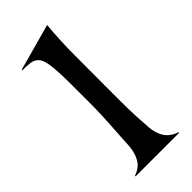

<svg xmlns="http://www.w3.org/2000/svg" viewBox="-169 -517 549 549"><g transform="rotate(-45 105.5 -242.5)"><path d="M79.1 -252.4Q79.1 -297.9 78.9 -329.6Q78.6 -361.3 76.7 -382.6Q74.7 -403.8 70.6 -416Q66.4 -428.2 58.3 -434.3Q50.3 -440.4 38.1 -441.9Q25.9 -443.4 8.3 -443.4V-445.8L150.4 -484.9Q145 -431.6 144.8 -367.4Q144.5 -303.2 144.5 -234.4Q144.5 -207 144.5 -188.5Q144.5 -169.9 144.8 -153.3Q145 -136.7 146 -118.4Q147 -100.1 148.9 -72.8Q150.9 -46.4 162.6 -28.6Q174.3 -10.7 199.2 -2.4V0H22.9V-2.4Q47.9 -10.7 58.6 -29.8Q69.3 -48.8 71.3 -74.7Q72.3 -97.2 73.5 -114Q74.7 -130.9 75.4 -144.5Q76.2 -158.2 76.9 -169.9Q77.6 -181.6 78.1 -193.8Q78.6 -206.1 78.9 -220Q79.1 -233.9 79.1 -252.4Z"/></g></svg>

Font: Smythe
Style: Regular
Weight: 400
Version: Version 1.000